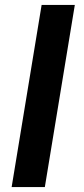

<svg xmlns="http://www.w3.org/2000/svg" viewBox="-20 -755 340 775"><path d="M27 0 148 -735H282L161 0Z"/></svg>

Font: Iosevka Aile Extrabold
Style: Italic
Weight: 800
Italic angle: -9°
Designer: Belleve Invis
Foundry: Belleve Invis
Version: Version 31.1.0; ttfautohint (v1.8.4)